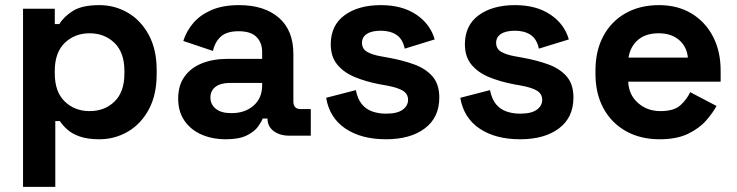

<svg xmlns="http://www.w3.org/2000/svg" viewBox="-20 -530 2877 750"><path d="M70 200V-496H194V-436H212Q229 -465 265 -487.5Q301 -510 368 -510Q428 -510 479 -480.5Q530 -451 561 -394Q592 -337 592 -256V-240Q592 -159 561 -102Q530 -45 479 -15.5Q428 14 368 14Q323 14 292.5 3.5Q262 -7 243.5 -23.5Q225 -40 214 -57H196V200ZM330 -96Q389 -96 427.5 -133.5Q466 -171 466 -243V-253Q466 -325 427 -362.5Q388 -400 330 -400Q272 -400 233 -362.5Q194 -325 194 -253V-243Q194 -171 233 -133.5Q272 -96 330 -96Z M862 14Q809 14 767 -4.5Q725 -23 700.5 -58.5Q676 -94 676 -145Q676 -196 700.5 -230.5Q725 -265 768.5 -282.5Q812 -300 868 -300H1004V-328Q1004 -363 982 -385.5Q960 -408 912 -408Q865 -408 842 -386.5Q819 -365 812 -331L696 -370Q708 -408 734.5 -439.5Q761 -471 805.5 -490.5Q850 -510 914 -510Q1012 -510 1069 -461Q1126 -412 1126 -319V-134Q1126 -104 1154 -104H1194V0H1110Q1073 0 1049 -18Q1025 -36 1025 -66V-67H1006Q1002 -55 988 -35.5Q974 -16 944 -1Q914 14 862 14ZM884 -88Q937 -88 970.5 -117.5Q1004 -147 1004 -196V-206H877Q842 -206 822 -191Q802 -176 802 -149Q802 -122 823 -105Q844 -88 884 -88Z M1488 14Q1391 14 1329 -28Q1267 -70 1254 -148L1370 -178Q1377 -143 1393.5 -123Q1410 -103 1434.5 -94.5Q1459 -86 1488 -86Q1532 -86 1553 -101.5Q1574 -117 1574 -140Q1574 -163 1554 -175.5Q1534 -188 1490 -196L1462 -201Q1410 -211 1367 -228.5Q1324 -246 1298 -277Q1272 -308 1272 -357Q1272 -431 1326 -470.5Q1380 -510 1468 -510Q1551 -510 1606 -473Q1661 -436 1678 -376L1561 -340Q1553 -378 1528.5 -394Q1504 -410 1468 -410Q1432 -410 1413 -397.5Q1394 -385 1394 -363Q1394 -339 1414 -327.5Q1434 -316 1468 -310L1496 -305Q1552 -295 1597.5 -278.5Q1643 -262 1669.5 -231.5Q1696 -201 1696 -149Q1696 -71 1639.5 -28.5Q1583 14 1488 14Z M2012 14Q1915 14 1853 -28Q1791 -70 1778 -148L1894 -178Q1901 -143 1917.5 -123Q1934 -103 1958.5 -94.5Q1983 -86 2012 -86Q2056 -86 2077 -101.5Q2098 -117 2098 -140Q2098 -163 2078 -175.5Q2058 -188 2014 -196L1986 -201Q1934 -211 1891 -228.5Q1848 -246 1822 -277Q1796 -308 1796 -357Q1796 -431 1850 -470.5Q1904 -510 1992 -510Q2075 -510 2130 -473Q2185 -436 2202 -376L2085 -340Q2077 -378 2052.5 -394Q2028 -410 1992 -410Q1956 -410 1937 -397.5Q1918 -385 1918 -363Q1918 -339 1938 -327.5Q1958 -316 1992 -310L2020 -305Q2076 -295 2121.5 -278.5Q2167 -262 2193.5 -231.5Q2220 -201 2220 -149Q2220 -71 2163.5 -28.5Q2107 14 2012 14Z M2556 14Q2482 14 2425.5 -17.5Q2369 -49 2337.5 -106.5Q2306 -164 2306 -242V-254Q2306 -332 2337 -389.5Q2368 -447 2424 -478.5Q2480 -510 2554 -510Q2627 -510 2681 -477.5Q2735 -445 2765 -387.5Q2795 -330 2795 -254V-211H2434Q2436 -160 2472 -128Q2508 -96 2560 -96Q2613 -96 2638 -119Q2663 -142 2676 -170L2779 -116Q2765 -90 2738.5 -59.5Q2712 -29 2668 -7.5Q2624 14 2556 14ZM2435 -305H2667Q2663 -348 2632.5 -374Q2602 -400 2553 -400Q2502 -400 2472 -374Q2442 -348 2435 -305Z"/></svg>

Font: Space Grotesk Light
Style: Bold
Weight: 700
Version: Version 2.000